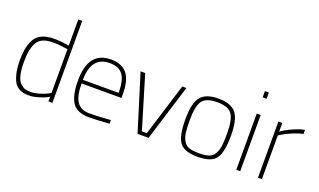

<svg xmlns="http://www.w3.org/2000/svg" viewBox="-76 -1163 2667 1606"><g transform="rotate(20 1257.5 -360.5)"><path d="M436 -730V0H401V-42Q372 -23 320 -7Q268 9 235.5 9Q203 9 185.5 6.5Q168 4 142 -9.5Q116 -23 99.5 -48Q83 -73 70.5 -123Q58 -173 58 -242Q58 -378 104.5 -443.5Q151 -509 269 -509Q326 -509 401 -497V-730ZM377 -62 401 -75V-465Q323 -477 269 -477Q168 -477 131.5 -420Q95 -363 95 -242Q95 -98 141 -56Q163 -36 182.5 -29.5Q202 -23 234 -23Q266 -23 309.5 -36Q353 -49 377 -62Z M914 -30 944 -32 946 0Q834 9 761 9Q655 8 614 -55.5Q573 -119 573 -250Q573 -509 775 -509Q870 -509 917.5 -452Q965 -395 965 -269V-236H610Q610 -128 644 -75.5Q678 -23 757 -23Q836 -23 914 -30ZM610 -268H928Q928 -381 891.5 -429Q855 -477 775 -477Q610 -477 610 -268Z M1039 -500H1080L1221 -32H1265L1410 -500H1447L1292 0H1194Z M1574 -453Q1620 -509 1731 -509Q1842 -509 1888 -453Q1934 -397 1934 -251Q1934 -105 1893 -48Q1852 9 1731 9Q1610 9 1569 -48Q1528 -105 1528 -251Q1528 -397 1574 -453ZM1897 -259Q1897 -385 1862 -431Q1827 -477 1731 -477Q1635 -477 1600 -431Q1565 -385 1565 -259Q1565 -188 1570 -148.5Q1575 -109 1592.5 -77.5Q1610 -46 1642.5 -34.5Q1675 -23 1731 -23Q1787 -23 1819.5 -34.5Q1852 -46 1869.5 -77.5Q1887 -109 1892 -148.5Q1897 -188 1897 -259Z M2073 0V-500H2108V0ZM2073 -645V-700H2108V-645Z M2266 0V-500H2301V-422Q2331 -446 2390.5 -473.5Q2450 -501 2499 -510V-474Q2455 -465 2405.5 -444Q2356 -423 2329 -406L2301 -389V0Z"/></g></svg>

Font: Titillium Web
Style: Thin
Weight: 200
Version: Version 1.001;PS 57.000;hotconv 1.0.70;makeotf.lib2.5.55311